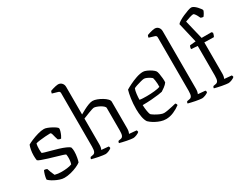

<svg xmlns="http://www.w3.org/2000/svg" viewBox="-83 -1312 2319 1824"><g transform="rotate(-30 1076.5 -400.0)"><path d="M216 0Q192 0 165.5 -9Q139 -18 115 -30.5Q91 -43 75.5 -55Q60 -67 58 -72Q60 -96 67.5 -121.5Q75 -147 83 -162Q93 -162 101.5 -159.5Q110 -157 115 -154Q120 -137 128.5 -114.5Q137 -92 147 -72Q180 -63 222 -63Q250 -63 280 -66.5Q310 -70 333 -79Q337 -89 340 -107.5Q343 -126 343 -144Q343 -153 342.5 -163Q342 -173 340 -183Q337 -187 310.5 -195.5Q284 -204 246.5 -214.5Q209 -225 170.5 -237Q132 -249 103.5 -259.5Q75 -270 70 -277Q66 -300 66 -328Q66 -361 71.5 -390.5Q77 -420 85 -439Q101 -449 135 -463.5Q169 -478 207.5 -489Q246 -500 276 -500Q291 -500 312 -492Q333 -484 354.5 -472.5Q376 -461 390.5 -450Q405 -439 406 -433Q407 -421 401.5 -402Q396 -383 387.5 -365Q379 -347 373 -339Q363 -339 354 -342.5Q345 -346 341 -349Q330 -382 324 -408Q318 -434 307 -434Q284 -434 252.5 -431.5Q221 -429 192.5 -425.5Q164 -422 148 -417Q144 -405 142.5 -387.5Q141 -370 141 -355Q141 -343 142 -332Q143 -321 144 -314Q148 -311 173 -303.5Q198 -296 234.5 -286.5Q271 -277 308.5 -265.5Q346 -254 375.5 -241Q405 -228 415 -216Q418 -207 419.5 -195Q421 -183 421 -172Q421 -139 414.5 -105Q408 -71 403 -60Q387 -47 356 -33Q325 -19 287.5 -9.5Q250 0 216 0Z M666 0Q658 0 639 -2.5Q620 -5 596.5 -9.5Q573 -14 552.5 -19Q532 -24 521 -27Q521 -35 524 -40.5Q527 -46 529 -48L556 -53Q572 -55 580.5 -71Q589 -87 589 -126V-713Q589 -721 585.5 -727Q582 -733 572 -736L510 -754Q511 -762 513.5 -769Q516 -776 518 -779Q528 -783 544.5 -788Q561 -793 577.5 -796.5Q594 -800 603 -800Q628 -800 644 -783Q660 -766 660 -740V-438Q682 -451 709.5 -465.5Q737 -480 763.5 -490Q790 -500 809 -500Q830 -500 856.5 -490Q883 -480 908 -465Q933 -450 949 -433.5Q965 -417 965 -402V-110Q965 -89 961 -74.5Q957 -60 954 -55L1033 -48Q1035 -45 1037 -40Q1039 -35 1039 -28Q1030 -18 1007.5 -9Q985 0 970 0Q963 0 944 -2.5Q925 -5 902 -9.5Q879 -14 858.5 -19Q838 -24 827 -27Q827 -34 829.5 -39.5Q832 -45 835 -48L861 -53Q877 -55 885.5 -70.5Q894 -86 894 -126V-374Q894 -384 881.5 -395.5Q869 -407 851.5 -416.5Q834 -426 816.5 -432Q799 -438 789 -438Q782 -438 764.5 -432.5Q747 -427 726 -419Q705 -411 687 -403.5Q669 -396 660 -393V-111Q660 -89 656.5 -75Q653 -61 649 -55L727 -48Q729 -45 731 -40.5Q733 -36 733 -28Q724 -18 702 -9Q680 0 666 0Z M1331 0Q1303 0 1275 -9Q1247 -18 1223 -31Q1199 -44 1182.5 -56.5Q1166 -69 1161 -75Q1145 -98 1137.5 -138.5Q1130 -179 1130 -223Q1130 -285 1138 -338.5Q1146 -392 1156 -424Q1175 -436 1211 -454Q1247 -472 1288 -486Q1329 -500 1363 -500Q1379 -500 1403 -489.5Q1427 -479 1448 -464.5Q1469 -450 1477 -439Q1484 -430 1488.5 -405Q1493 -380 1495.5 -352.5Q1498 -325 1496 -307Q1483 -288 1459 -270.5Q1435 -253 1423 -246Q1413 -243 1379.5 -238.5Q1346 -234 1299.5 -230.5Q1253 -227 1203 -227Q1204 -191 1209.5 -160Q1215 -129 1221 -118Q1230 -109 1253 -95Q1276 -81 1301 -70.5Q1326 -60 1342 -60Q1359 -60 1386.5 -65Q1414 -70 1440.5 -76Q1467 -82 1478 -85Q1489 -77 1490 -62Q1458 -37 1415.5 -18.5Q1373 0 1331 0ZM1281 -281Q1322 -281 1364.5 -285.5Q1407 -290 1427 -298Q1428 -313 1427 -333Q1426 -353 1423 -371.5Q1420 -390 1417 -399Q1413 -404 1398.5 -413.5Q1384 -423 1367 -430.5Q1350 -438 1338 -438Q1327 -438 1302 -431.5Q1277 -425 1253 -417Q1229 -409 1219 -403Q1210 -382 1206 -347Q1202 -312 1202 -286Q1215 -283 1236.5 -282Q1258 -281 1281 -281Z M1725 0Q1718 0 1698.5 -2.5Q1679 -5 1656 -9.5Q1633 -14 1612 -19Q1591 -24 1580 -27Q1580 -35 1583 -40.5Q1586 -46 1588 -48L1615 -53Q1632 -55 1640.5 -71Q1649 -87 1649 -126V-713Q1649 -721 1645 -727Q1641 -733 1631 -736L1571 -754Q1572 -763 1574.5 -769.5Q1577 -776 1579 -779Q1589 -783 1605.5 -788Q1622 -793 1638.5 -796.5Q1655 -800 1664 -800Q1689 -800 1704 -783Q1719 -766 1719 -740V-110Q1719 -89 1715.5 -74.5Q1712 -60 1709 -55L1788 -48Q1790 -45 1792 -40Q1794 -35 1794 -28Q1785 -18 1762 -9Q1739 0 1725 0Z M2014 0Q2007 0 1987.5 -2.5Q1968 -5 1944.5 -9.5Q1921 -14 1900 -19Q1879 -24 1868 -27Q1868 -35 1871 -40.5Q1874 -46 1876 -48L1903 -53Q1920 -55 1928.5 -71Q1937 -87 1937 -126V-452L1867 -458Q1867 -472 1870.5 -481Q1874 -490 1877 -494L1941 -500L1890 -718Q1896 -728 1918.5 -742Q1941 -756 1970.5 -769Q2000 -782 2026 -791Q2052 -800 2065 -800Q2077 -800 2092 -790Q2107 -780 2120.5 -765.5Q2134 -751 2143 -738.5Q2152 -726 2153 -721Q2152 -711 2141.5 -692.5Q2131 -674 2122 -664Q2114 -664 2105.5 -666.5Q2097 -669 2093 -672Q2088 -684 2080 -699Q2072 -714 2063.5 -724.5Q2055 -735 2049 -735Q2037 -735 2008 -726Q1979 -717 1957 -708L2007 -500H2115L2126 -488Q2125 -479 2120.5 -466.5Q2116 -454 2112 -448L2008 -450V-110Q2008 -90 2004.5 -75Q2001 -60 1998 -55L2077 -48Q2078 -46 2080.5 -41Q2083 -36 2083 -28Q2074 -18 2051.5 -9Q2029 0 2014 0Z"/></g></svg>

Font: Texturina ExtraLight
Style: Regular
Weight: 200
Designer: Guillermo Torres Carreño
Foundry: Omnibus-Type
Version: Version 1.002; ttfautohint (v1.8.3)